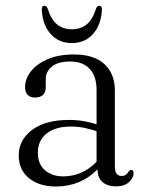

<svg xmlns="http://www.w3.org/2000/svg" viewBox="-20 -652 516 682"><path d="M46.5 -100Q46.5 -155 94 -190.5Q141.5 -226 225 -226Q252.5 -226 277.2 -221.8Q302 -217.5 323 -210.5V-332.5Q323 -381.5 298.5 -407.5Q274 -433.5 229.5 -433.5Q185.5 -433.5 164 -415.2Q142.5 -397 142.5 -372.5V-343Q142.5 -305.5 103.5 -305.5Q87 -305.5 78 -315.5Q69 -325.5 69 -342.5Q69 -372 89.8 -398.5Q110.5 -425 149.2 -441.8Q188 -458.5 242.5 -458.5Q314.5 -458.5 351.2 -424Q388 -389.5 388 -330.5V-59.5Q388 -27 412 -27Q421.5 -27 427 -31.2Q432.5 -35.5 436 -41.5Q441 -48.5 445.5 -48.5Q454.5 -48.5 454.5 -37Q454.5 -20.5 438.2 -5.2Q422 10 392.5 10Q361.5 10 344 -5.5Q326.5 -21 326.5 -50.5Q266.5 10.5 178.5 10.5Q119.5 10.5 83 -19Q46.5 -48.5 46.5 -100ZM114.5 -110Q114.5 -69 139.8 -47.2Q165 -25.5 204 -25.5Q273 -25.5 323 -77.5V-186Q302.5 -193 280 -197.8Q257.5 -202.5 232 -202.5Q176.5 -202.5 145.5 -177.8Q114.5 -153 114.5 -110ZM235 -548Q266.5 -548 287.8 -565.2Q309 -582.5 321 -621Q325 -631.5 332.5 -631.5Q343 -631.5 342 -616.5Q339 -563 310.2 -531Q281.5 -499 235 -499Q189 -499 160.2 -531Q131.5 -563 128.5 -616.5Q127.5 -631.5 138 -631.5Q145.5 -631.5 149.5 -621Q161.5 -582.5 182.8 -565.2Q204 -548 235 -548Z"/></svg>

Font: Fraunces 72pt Soft Light
Style: Regular
Weight: 300
Version: Version 1.000;[b76b70a41]